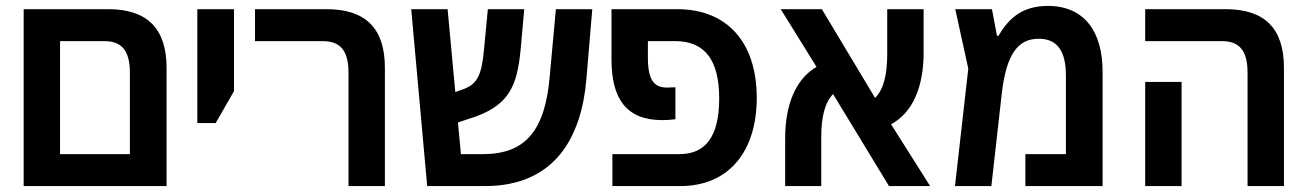

<svg xmlns="http://www.w3.org/2000/svg" viewBox="-20 -629 4430 649"><path d="M60 0H543V-400C543 -533 477 -598 346 -598H60ZM183 -108V-490H332C390 -490 419 -460 419 -383V-108Z M647 -213H709L771 -321V-598H647Z M1158 0H1281V-400C1281 -533 1216 -598 1084 -598H842V-490H1070C1129 -490 1158 -460 1158 -383Z M1962 -360 1982 -598H1859L1838 -369C1822 -186 1755 -108 1612 -108H1538L1528 -215L1564 -227C1702 -269 1728 -338 1740 -463L1752 -598H1629L1616 -461C1608 -374 1593 -343 1542 -326L1519 -318L1493 -598H1370L1424 0H1619C1855 0 1945 -164 1962 -360Z M2047 -427C2047 -296 2097 -223 2218 -223C2232 -223 2249 -224 2263 -226V-334C2254 -334 2244 -333 2235 -333C2192 -333 2170 -356 2170 -435V-490H2262C2362 -490 2411 -427 2411 -296C2411 -169 2366 -108 2277 -108H2050V0H2279C2447 0 2538 -121 2538 -298C2538 -487 2437 -598 2269 -598H2047Z M2756 -164C2756 -234 2768 -282 2796 -311L2985 0H3124L2992 -209C3065 -248 3102 -335 3102 -451V-598H2979V-448C2979 -376 2967 -327 2938 -298L2758 -598H2619L2740 -403C2670 -362 2634 -276 2634 -161V0H2756Z M3522 -609C3427 -609 3385 -558 3355 -508H3350L3333 -598H3209L3253 -397L3208 0H3331L3366 -311C3381 -443 3419 -498 3491 -498C3555 -498 3583 -455 3583 -373V-108H3446V0H3707V-387C3707 -520 3647 -609 3522 -609Z M4197 0H4320V-400C4320 -533 4255 -598 4123 -598H3851V-490H4110C4168 -490 4197 -460 4197 -383ZM3851 0H3974V-352H3851Z"/></svg>

Font: Noto Sans Hebrew SemiCondensed Semi
Style: Regular
Weight: 600
Width: 4
Designer: Monotype Design Team
Foundry: Monotype Imaging Inc.
Version: Version 1.902